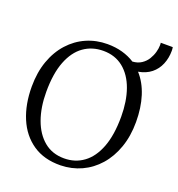

<svg xmlns="http://www.w3.org/2000/svg" viewBox="-153 -990 1041 1125"><g transform="rotate(20 367.0 -427.0)"><path d="M350 11Q247 12.5 176.5 -35.8Q106 -84 70 -169.5Q34 -255 34 -365.5Q34 -454.5 59.5 -525.8Q85 -597 130.8 -647.5Q176.5 -698 237 -724.5Q297.5 -751 367 -751Q417.5 -751 460.2 -739Q503 -727 538 -704.5Q570.5 -706.5 593.8 -722Q617 -737.5 630.8 -760Q644.5 -782.5 651 -806.2Q657.5 -830 657.5 -848Q657.5 -853.5 657.5 -857.8Q657.5 -862 656.5 -865H731.5Q732.5 -859 733 -853.8Q733.5 -848.5 733.5 -843Q733.5 -797.5 717.5 -758.8Q701.5 -720 669.5 -694.2Q637.5 -668.5 589.5 -660Q634 -611 656.8 -539.2Q679.5 -467.5 679.5 -378.5Q679.5 -290.5 654.2 -219Q629 -147.5 584 -96.5Q539 -45.5 479.2 -18Q419.5 9.5 350 11ZM355 -34.5Q424 -34.5 476.2 -72.8Q528.5 -111 557.8 -187.5Q587 -264 587 -378.5Q587 -474.5 560.8 -548.2Q534.5 -622 483 -663.8Q431.5 -705.5 358 -705.5Q288.5 -705.5 236 -668.2Q183.5 -631 154 -555.5Q124.5 -480 124.5 -365.5Q124.5 -269 151.5 -194.2Q178.5 -119.5 229.8 -77Q281 -34.5 355 -34.5Z"/></g></svg>

Font: Merriweather 28pt Light
Style: Regular
Weight: 300
Version: Version 2.100